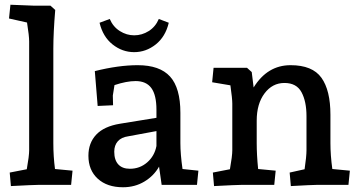

<svg xmlns="http://www.w3.org/2000/svg" viewBox="-20 -780 1517 810"><path d="M21 -52 93 -66Q103 -122 103 -146V-605Q103 -629 94 -685L18 -702L24 -760L125 -756H193L213 -738Q205 -642 205 -575V-176Q205 -120 212 -67L286 -60L280 0H140Q121 0 26 5Z M353 -123Q353 -177 386 -212Q419 -247 486 -258L640 -283V-317Q640 -379 618.5 -408.5Q597 -438 552 -438Q514 -438 463 -421L456 -377L457 -336L392 -333L380 -480Q480 -505 561 -505Q654 -505 697.5 -457Q741 -409 741 -304V-176Q741 -130 750 -67L817 -60L811 0H662L651 -77Q629 -38 589 -14Q549 10 499 10Q432 10 392.5 -26Q353 -62 353 -123ZM528 -68Q570 -68 601 -95Q632 -122 640 -164V-227L521 -205Q492 -201 477 -184Q462 -167 462 -140Q462 -105 479 -86.5Q496 -68 528 -68ZM546 -631Q579 -631 607.5 -649Q636 -667 650 -700L692 -684Q678 -625 637 -592.5Q596 -560 546 -560Q496 -560 455 -592.5Q414 -625 400 -684L443 -700Q457 -667 485.5 -649Q514 -631 546 -631Z M878 -52 950 -66Q960 -122 960 -146V-343Q960 -364 952 -420L875 -433L881 -494H1022L1042 -476L1050 -411Q1108 -505 1206 -505Q1298 -505 1336 -452Q1374 -399 1374 -296V-176Q1374 -125 1382 -67L1456 -60L1450 0H1315Q1297 0 1207 5L1202 -52L1265 -66Q1273 -120 1273 -146V-290Q1273 -352 1252 -391Q1231 -430 1180 -430Q1129 -430 1096 -386Q1063 -342 1063 -271V-176Q1063 -127 1069 -67L1143 -60L1137 0H997Q978 0 883 5Z"/></svg>

Font: Andada Pro SemiBold
Style: Regular
Weight: 600
Designer: Carolina Giovagnoli
Foundry: Huerta Tipografica
Version: Version 3.005